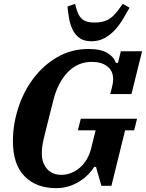

<svg xmlns="http://www.w3.org/2000/svg" viewBox="-20 -964 757 996"><path d="M271 12Q168 12 107.5 -49.5Q47 -111 47 -232Q47 -317 74 -402Q101 -487 152 -555.5Q203 -624 276 -667Q349 -710 441 -710Q501 -710 535.5 -690Q570 -670 581 -638H592L607 -698H717L662 -476H552L562 -516Q567 -536 567 -553Q567 -596 537 -619.5Q507 -643 456 -643Q383 -643 331 -589Q279 -535 256 -441Q238 -370 227 -326Q216 -282 209 -253.5Q202 -225 199.5 -206Q197 -187 197 -168Q197 -119 224 -88Q251 -57 299 -57Q324 -57 348.5 -66.5Q373 -76 393.5 -93.5Q414 -111 429 -136Q444 -161 452 -191L476 -288H384L399 -348H691L676 -288H629L558 0H506L478 -98H468Q457 -79 438 -59.5Q419 -40 394 -24Q369 -8 338 2Q307 12 271 12ZM454 -750Q416 -750 393 -766.5Q370 -783 357 -809.5Q344 -836 338.5 -868Q333 -900 330 -930L369 -944L379 -910Q389 -878 409 -862.5Q429 -847 471 -847Q512 -847 539.5 -861.5Q567 -876 592 -910L617 -944L652 -924Q635 -894 616.5 -863Q598 -832 574.5 -807Q551 -782 521.5 -766Q492 -750 454 -750Z"/></svg>

Font: IBM Plex Serif
Style: Bold Italic
Weight: 700
Italic angle: -14°
Designer: Mike Abbink, Paul van der Laan, Pieter van Rosmalen
Foundry: Bold Monday
Version: Version 3.001